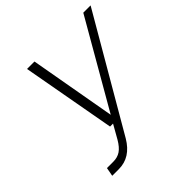

<svg xmlns="http://www.w3.org/2000/svg" viewBox="-187 -857 1004 1004"><g transform="rotate(-45 315.0 -355.0)"><path d="M80 0 89 -48H136Q167 -48 189.5 -63Q212 -78 233 -114L276 -190H254L160 -710H215L300 -231L576 -710H630L268 -88Q216 0 129 0Z"/></g></svg>

Font: Geist Mono ExtraLight
Style: Italic
Weight: 200
Italic angle: -12°
Monospace: yes
Designer: Basement.studio, Andrés Briganti, Mateo Zaragoza
Foundry: Basement.studio, Vercel, Andrés Briganti, Guido Ferreyra, Mateo Zaragoza
Version: Version 1.500; ttfautohint (v1.8.4.7-5d5b)